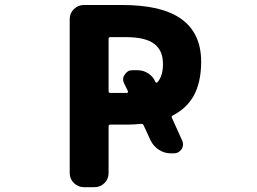

<svg xmlns="http://www.w3.org/2000/svg" viewBox="-20 -776 1040 776"><path d="M319.3 -19.5Q295.9 -19.5 278.8 -36.1Q261.7 -52.7 261.7 -77.1V-698.2Q261.7 -722.7 278.8 -739.3Q295.9 -755.9 319.3 -755.9H469.7Q551.8 -755.9 612.3 -742.2Q673.8 -727.5 712.9 -699.2Q793 -641.6 793 -526.4Q793 -442.4 761.7 -386.7Q732.4 -336.9 678.7 -309.6Q671.9 -306.6 674.8 -299.8L715.8 -209Q719.7 -201.2 719.7 -193.4Q719.7 -182.6 713.9 -172.9Q702.1 -156.2 682.6 -156.2H670.9Q644.5 -156.2 622.6 -170.4Q600.6 -184.6 588.9 -208L560.5 -269.5Q557.6 -276.4 550.8 -275.4Q521.5 -272.5 500 -272.5H426.8Q418.9 -272.5 418.9 -265.6V-77.1Q418.9 -52.7 402.3 -36.1Q385.7 -19.5 361.3 -19.5ZM492.2 -400.4Q495.1 -400.4 496.6 -402.3Q498 -404.3 497.1 -407.2L481.4 -439.5Q477.5 -447.3 477.5 -455.1Q477.5 -465.8 484.4 -474.6Q495.1 -492.2 514.6 -492.2H536.1Q559.6 -492.2 579.6 -479Q599.6 -465.8 608.4 -444.3Q609.4 -442.4 611.8 -441.9Q614.3 -441.4 616.2 -443.4Q638.7 -468.8 638.7 -516.6Q638.7 -572.3 603.5 -598.6Q568.4 -626 487.3 -626H426.8Q418.9 -626 418.9 -619.1V-407.2Q418.9 -400.4 426.8 -400.4Z"/></svg>

Font: Rounded Mgen+ 2m bold
Style: Bold
Weight: 700
Designer: [Source Han Sans]
Ryoko NISHIZUKA  (kana & ideographs); Paul D. Hunt (Latin, Greek & Cyrillic); Wenlong ZHANG  (bopomofo
Version: Version 1.059.20150602